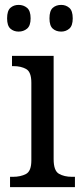

<svg xmlns="http://www.w3.org/2000/svg" viewBox="-20 -764 338 784"><path d="M21 0V-42H33Q64 -42 86 -53.5Q108 -65 108 -109V-426Q108 -470 87 -482Q66 -494 35 -494H29V-536H199V-114Q199 -67 220.5 -54.5Q242 -42 274 -42H286V0ZM230 -635Q209 -635 195.5 -647Q182 -659 182 -689Q182 -720 195.5 -732Q209 -744 230 -744Q249 -744 263 -732Q277 -720 277 -689Q277 -659 263 -647Q249 -635 230 -635ZM56 -635Q36 -635 22.5 -647Q9 -659 9 -689Q9 -720 22.5 -732Q36 -744 56 -744Q76 -744 90.5 -732Q105 -720 105 -689Q105 -659 90.5 -647Q76 -635 56 -635Z"/></svg>

Font: Noto Serif SemiCondensed
Style: Regular
Weight: 400
Width: 4
Designer: Monotype Design Team
Foundry: Monotype Imaging Inc.
Version: Version 2.013